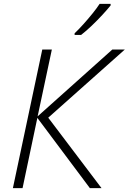

<svg xmlns="http://www.w3.org/2000/svg" viewBox="-20 -969 663 989"><path d="M46.4 0 197.8 -713.9H247.1L173.8 -369.6L558.6 -713.9H623L228.5 -362.8L502.9 0H442.9L172.4 -361.8L96.2 0ZM364.3 -789.1V-797.4Q385.3 -817.4 409.7 -844.5Q434.1 -871.6 456.5 -899.4Q479 -927.2 493.2 -949.2H549.8V-940.9Q533.2 -920.4 507.6 -892.6Q481.9 -864.7 453.1 -837.2Q424.3 -809.6 397.9 -789.1Z"/></svg>

Font: Open Sans Light
Style: Italic
Weight: 300
Italic angle: -12°
Designer: Monotype Design Team
Foundry: Monotype Imaging Inc.
Version: Version 3.003; ttfautohint (v1.8.4)